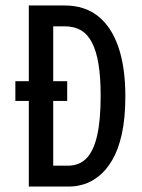

<svg xmlns="http://www.w3.org/2000/svg" viewBox="-20 -680 519 700"><path d="M36 -384H225V-312H36ZM137 0V-76H228Q269 -76 295 -102.5Q321 -129 334 -185Q347 -241 347 -331Q347 -399 339 -447Q331 -495 315 -525.5Q299 -556 274.5 -570Q250 -584 216 -584H137V-660H216Q288 -660 337 -621.5Q386 -583 411.5 -509Q437 -435 437 -329Q437 -248 424 -190.5Q411 -133 389 -96Q367 -59 340.5 -38Q314 -17 286.5 -8.5Q259 0 235 0ZM85 0V-660H174V0Z"/></svg>

Font: Bricolage Grotesque 36pt Condensed
Style: Regular
Weight: 400
Width: 3
Designer: Mathieu Triay
Foundry: Atelier Triay
Version: Version 1.001;gftools[0.9.33.dev8+g029e19f]